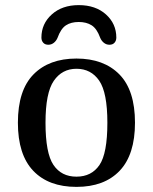

<svg xmlns="http://www.w3.org/2000/svg" viewBox="-20 -731 598 751"><path d="M50 -251Q50 -378 111 -440Q172 -502 279 -502Q386 -502 447 -440Q508 -378 508 -251Q508 -126 448 -63Q388 0 279 0Q170 0 110 -63Q50 -126 50 -251ZM400 -251Q400 -369 368 -415.5Q336 -462 279 -462Q223 -462 190.5 -415Q158 -368 158 -251Q158 -132 189 -86Q220 -40 279 -40Q338 -40 369 -85.5Q400 -131 400 -251ZM288 -711Q223 -711 182.5 -674.5Q142 -638 142 -584Q142 -572 149 -564Q156 -556 169 -556Q181 -556 190.5 -563.5Q200 -571 205 -583Q218 -619 238 -632Q258 -645 288 -645Q318 -645 338.5 -632Q359 -619 372 -583Q377 -571 386.5 -563.5Q396 -556 408 -556Q421 -556 428 -564Q435 -572 435 -584Q435 -638 394.5 -674.5Q354 -711 288 -711Z"/></svg>

Font: Marmelad for Arash.Academy
Style: Regular
Weight: 400
Designer: Manvel Shmavonyan
Foundry: Cyreal
Version: Version 1.110;Glyphs 3.2 (3202)